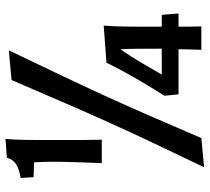

<svg xmlns="http://www.w3.org/2000/svg" viewBox="-52 -700 762 698"><g transform="rotate(-90 329.0 -351.0)"><path d="M387 -690C254 -380 219 -300 70 10L176 0C310 -313 345 -387 495 -700ZM34 -610 88 -608C89 -586 90 -564 90 -542C90 -481 87 -421 85 -362H170C169 -413 169 -460 169 -540C169 -626 169 -669 173 -712L104 -707C98 -678 74 -664 31 -657ZM497 0H582C581 -26 581 -54 581 -83H629L624 -144H581C581 -264 581 -312 585 -355L450 -345C418 -278 372 -201 330 -134L335 -83H499C499 -56 498 -33 497 0ZM501 -144H407C440 -200 463 -244 499 -294C501 -251 501 -218 501 -144Z"/></g></svg>

Font: CantoraOne
Style: Regular
Weight: 400
Designer: Pablo Impallari, Rodrigo Fuenzalida
Foundry: Pablo Impallari
Version: Version 1.001